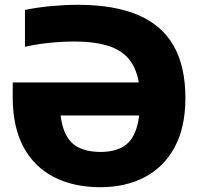

<svg xmlns="http://www.w3.org/2000/svg" viewBox="-20 -770 830 800"><path d="M397.5 10Q288 10 206 -31.5Q124 -73 78.5 -156.2Q33 -239.5 33 -365V-426.5H622.5V-289H161L228.5 -358Q228.5 -276.5 246.5 -228Q264.5 -179.5 302.2 -158.2Q340 -137 399.5 -137Q454 -137 490.5 -157.2Q527 -177.5 545.2 -225.5Q563.5 -273.5 563.5 -357.5Q563.5 -448 533.2 -500.5Q503 -553 442.2 -575Q381.5 -597 289.5 -597Q240.5 -597 186 -591.5Q131.5 -586 84 -575V-728.5Q136.5 -739.5 194.2 -744.8Q252 -750 305.5 -750Q454 -750 553.5 -708.2Q653 -666.5 702.8 -580.5Q752.5 -494.5 752.5 -361.5Q752.5 -240 708.2 -157.5Q664 -75 584.2 -32.5Q504.5 10 397.5 10Z"/></svg>

Font: Encode Sans SC ExtraBold
Style: Regular
Weight: 800
Version: Version 3.002